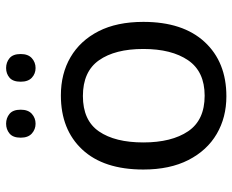

<svg xmlns="http://www.w3.org/2000/svg" viewBox="-88 -682 780 645"><g transform="rotate(-90 302.5 -360.0)"><path d="M551 -269Q551 -136 483.5 -63Q416 10 301 10Q230 10 174.5 -22.5Q119 -55 87 -117.5Q55 -180 55 -269Q55 -402 122 -474Q189 -546 304 -546Q377 -546 432.5 -513.5Q488 -481 519.5 -419.5Q551 -358 551 -269ZM146 -269Q146 -174 183.5 -118.5Q221 -63 303 -63Q384 -63 422 -118.5Q460 -174 460 -269Q460 -364 422 -418Q384 -472 302 -472Q220 -472 183 -418Q146 -364 146 -269ZM162 -681Q162 -707 176 -718.5Q190 -730 209 -730Q228 -730 242 -718.5Q256 -707 256 -681Q256 -656 242 -643.5Q228 -631 209 -631Q190 -631 176 -643.5Q162 -656 162 -681ZM350 -681Q350 -707 363.5 -718.5Q377 -730 396 -730Q415 -730 429 -718.5Q443 -707 443 -681Q443 -656 429 -643.5Q415 -631 396 -631Q377 -631 363.5 -643.5Q350 -656 350 -681Z"/></g></svg>

Font: Go Noto Kurrent-Regular
Style: Regular
Weight: 400
Designer: Monotype Design Team
Foundry: Monotype Imaging Inc.
Version: Version 2.012; ttfautohint (v1.8.4.7-5d5b)